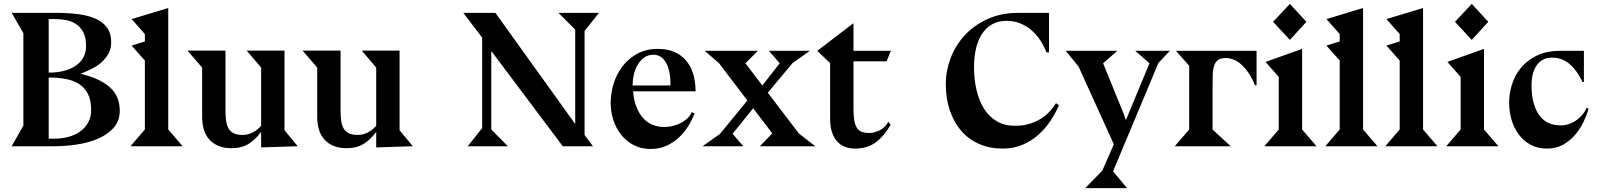

<svg xmlns="http://www.w3.org/2000/svg" viewBox="-20 -751 8208 986"><path d="M269 -685Q332 -685 384 -678Q436 -671 473 -654Q510 -637 530.5 -608Q551 -579 551 -534Q551 -500 536.5 -474.5Q522 -449 499.5 -429.5Q477 -410 449 -396.5Q421 -383 393 -372Q487 -351 541 -305.5Q595 -260 595 -183Q595 -129 562.5 -93.5Q530 -58 480.5 -37.5Q431 -17 372 -8.5Q313 0 260 0H40L100 -106V-581L40 -685ZM230 -378Q278 -378 314 -388.5Q350 -399 374 -417Q398 -435 410 -460Q422 -485 422 -514Q422 -559 407 -586.5Q392 -614 369 -628.5Q346 -643 318 -648Q290 -653 264 -653H230ZM261 -39Q299 -39 333 -48.5Q367 -58 392.5 -76.5Q418 -95 433 -122.5Q448 -150 448 -186Q448 -236 432 -268Q416 -300 387 -319Q358 -338 318 -345.5Q278 -353 230 -353V-39Z M724 -440 656 -517 724 -538V-576L656 -653L844 -710V-86L918 0H650L724 -86Z M1138 -184Q1138 -155 1141 -132Q1144 -109 1153 -92.5Q1162 -76 1179.5 -67Q1197 -58 1226 -58Q1252 -58 1276.5 -70Q1301 -82 1321 -105V-404L1247 -491H1441V-82L1509 0L1321 6V-74Q1294 -36 1258 -13Q1222 10 1168 10Q1130 10 1101.5 -2Q1073 -14 1054.5 -35Q1036 -56 1027 -85.5Q1018 -115 1018 -150V-404L943 -491H1138Z M1729 -184Q1729 -155 1732 -132Q1735 -109 1744 -92.5Q1753 -76 1770.5 -67Q1788 -58 1817 -58Q1843 -58 1867.5 -70Q1892 -82 1912 -105V-404L1838 -491H2032V-82L2100 0L1912 6V-74Q1885 -36 1849 -13Q1813 10 1759 10Q1721 10 1692.5 -2Q1664 -14 1645.5 -35Q1627 -56 1618 -85.5Q1609 -115 1609 -150V-404L1534 -491H1729Z M3025 0H2870L2503 -489V-86L2588 0H2382L2456 -93V-558L2359 -685H2524L2934 -114V-599L2848 -685H3056L2982 -592V-58Z M3552 -282H3231Q3235 -234 3249.5 -199Q3264 -164 3285 -142Q3306 -120 3333 -109.5Q3360 -99 3389 -99Q3415 -99 3438 -105Q3461 -111 3480 -121.5Q3499 -132 3512.5 -145.5Q3526 -159 3532 -175L3547 -169Q3534 -135 3513.5 -102Q3493 -69 3465 -43.5Q3437 -18 3401.5 -2Q3366 14 3321 14Q3272 14 3234 -6Q3196 -26 3169.5 -59.5Q3143 -93 3129.5 -135.5Q3116 -178 3116 -223Q3116 -271 3131 -320.5Q3146 -370 3176.5 -410Q3207 -450 3252.5 -475Q3298 -500 3359 -500Q3449 -500 3500 -443.5Q3551 -387 3552 -285L3553 -283H3552ZM3423 -321Q3423 -361 3415.5 -389.5Q3408 -418 3396 -436Q3384 -454 3368.5 -462Q3353 -470 3336 -470Q3308 -470 3287.5 -455Q3267 -440 3254 -417Q3241 -394 3235 -368Q3229 -342 3229 -319V-312H3423Z M3882 0 3946 -66 3848 -195 3742 -64 3797 0H3588L3677 -63L3818 -235L3672 -427L3599 -490H3872L3808 -426L3895 -312L3984 -426L3929 -490H4139L4050 -427L3923 -275L4083 -65L4167 0Z M4363 -490H4555L4533 -436H4363V-190Q4363 -154 4367.5 -130.5Q4372 -107 4381.5 -93Q4391 -79 4406.5 -73.5Q4422 -68 4444 -68Q4467 -68 4496 -81Q4525 -94 4542 -126L4554 -110Q4518 -49 4475 -18.5Q4432 12 4371 12Q4345 12 4322 4Q4299 -4 4281.5 -22Q4264 -40 4253.5 -69.5Q4243 -99 4243 -142V-427L4177 -490L4363 -632Z M5354 -482Q5342 -514 5323 -543Q5304 -572 5278.5 -594.5Q5253 -617 5220.5 -630.5Q5188 -644 5149 -644Q5105 -644 5073.5 -625.5Q5042 -607 5021.5 -574.5Q5001 -542 4991.5 -499Q4982 -456 4982 -406Q4982 -343 4995 -288Q5008 -233 5033.5 -192.5Q5059 -152 5098.5 -128.5Q5138 -105 5190 -105Q5235 -105 5269.5 -116Q5304 -127 5329.5 -144Q5355 -161 5373 -181.5Q5391 -202 5403 -221L5418 -211Q5402 -172 5376 -132.5Q5350 -93 5314.5 -60.5Q5279 -28 5232.5 -8Q5186 12 5129 12Q5062 12 5007.5 -12Q4953 -36 4915.5 -80Q4878 -124 4857.5 -185Q4837 -246 4837 -319Q4837 -386 4861.5 -451.5Q4886 -517 4933.5 -569Q4981 -621 5051 -653Q5121 -685 5211 -685H5367V-482Z M5718 -490 5645 -426 5750 -168 5762 -134 5883 -426 5810 -490H5988L5929 -428L5696 129L5768 215H5553L5641 125L5700 -10L5519 -409L5453 -490Z M6425 -313Q6409 -352 6390 -379Q6371 -406 6351.5 -422.5Q6332 -439 6312.5 -446Q6293 -453 6276 -453Q6250 -453 6236 -443.5Q6222 -434 6215.5 -415Q6209 -396 6208 -367.5Q6207 -339 6207 -301V-86L6300 0H6013L6087 -86V-413L6019 -490H6433V-313Z M6604 -731 6689 -639 6604 -546 6518 -639ZM6667 -500V-86L6741 0H6473L6547 -86V-356L6479 -433Z M6860 -440 6792 -517 6860 -538V-576L6792 -653L6980 -710V-86L7054 0H6786L6860 -86Z M7168 -440 7100 -517 7168 -538V-576L7100 -653L7288 -710V-86L7362 0H7094L7168 -86Z M7538 -731 7623 -639 7538 -546 7452 -639ZM7601 -500V-86L7675 0H7407L7481 -86V-356L7413 -433Z M8107 -330Q8094 -357 8078.5 -379.5Q8063 -402 8044 -419Q8025 -436 8002 -445.5Q7979 -455 7950 -455Q7921 -455 7901 -443Q7881 -431 7868.5 -411Q7856 -391 7850.5 -366.5Q7845 -342 7845 -316Q7845 -258 7857 -218Q7869 -178 7889.5 -153Q7910 -128 7937 -117.5Q7964 -107 7994 -107Q8020 -107 8042.5 -116Q8065 -125 8082 -138.5Q8099 -152 8111 -168Q8123 -184 8127 -197L8138 -193Q8130 -163 8113 -127Q8096 -91 8070 -60Q8044 -29 8008 -8.5Q7972 12 7925 12Q7876 12 7839.5 -8Q7803 -28 7778.5 -61.5Q7754 -95 7742 -137.5Q7730 -180 7730 -225Q7730 -270 7744.5 -317Q7759 -364 7790.5 -402.5Q7822 -441 7872 -465.5Q7922 -490 7994 -490H8114V-330Z"/></svg>

Font: Bluu Next Cyrillic
Style: Bold
Weight: 700
Designer: Igor Stepanchenko
Foundry: Igor Stepanchenko
Version: Version 1.000